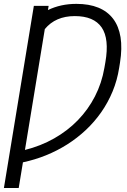

<svg xmlns="http://www.w3.org/2000/svg" viewBox="-52 -757 652 982"><path d="M-32 204.5 121.1 -726.9H196.7L193.2 -705.6Q258.5 -737.2 338.8 -737.2Q403.8 -737.2 451 -717.9Q498.2 -698.5 526.8 -660.7Q555.4 -622.9 564.5 -566.8Q573.5 -510.7 561.8 -437.1L557.5 -410.2Q547.6 -346.6 524 -289.6Q500.4 -232.6 465.9 -183.2Q431.5 -133.9 387.3 -92.3Q343 -50.8 291.7 -18.3Q240.4 14.2 183.2 37.3Q126.1 60.4 65.3 73.2L43.7 204.5ZM481.9 -409.8 486.9 -438.6Q507.8 -558.6 467.9 -616.7Q427.9 -674.7 330.6 -674.7Q231.9 -674.7 177.2 -608.3L75.6 9.9Q156.6 -10.3 225.1 -49.2Q293.7 -88.1 346.2 -142.2Q398.8 -196.4 433.6 -264Q468.4 -331.7 481.9 -409.8Z"/></svg>

Font: Inter P Light
Style: Italic
Weight: 300
Italic angle: 9.39999°
Designer: Rasmus Andersson
Foundry: rsms
Version: Version 3.018;git-588b23468